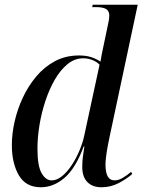

<svg xmlns="http://www.w3.org/2000/svg" viewBox="-20 -780 601 810"><path d="M152 10Q89 10 59.5 -40.5Q30 -91 30 -168Q30 -215 41.5 -266.5Q53 -318 76 -367.5Q99 -417 133 -457.5Q167 -498 212 -522Q257 -546 313 -546Q343 -546 364.5 -539Q386 -532 404 -520Q406 -535 409.5 -552Q413 -569 416 -583L434 -669Q437 -682 439 -693.5Q441 -705 441 -715Q441 -734 427.5 -742Q414 -750 385 -750H369L371 -760H561L443 -206Q440 -192 435.5 -169Q431 -146 428 -123Q425 -100 425 -86Q425 -19 463 -19Q480 -19 498.5 -30Q517 -41 533 -55L538 -46Q514 -25 480.5 -7.5Q447 10 408 10Q370 10 348.5 -12Q327 -34 327 -76Q327 -97 329.5 -117.5Q332 -138 336 -162H333Q299 -70 252.5 -30Q206 10 152 10ZM198 -19Q220 -19 242 -37Q264 -55 283 -84Q302 -113 315.5 -145.5Q329 -178 335 -206L400 -507Q389 -519 370.5 -526.5Q352 -534 331 -534Q295 -534 265 -509.5Q235 -485 211.5 -444.5Q188 -404 171.5 -354Q155 -304 146.5 -252Q138 -200 138 -153Q138 -80 155.5 -49.5Q173 -19 198 -19Z"/></svg>

Font: Noto Serif Display SemiCondensed Medium
Style: Italic
Weight: 500
Width: 4
Italic angle: -12°
Designer: Monotype Design Team
Foundry: Monotype Imaging Inc.
Version: Version 2.009